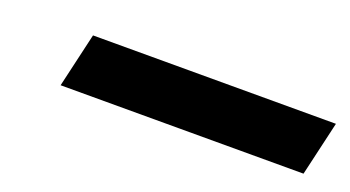

<svg xmlns="http://www.w3.org/2000/svg" viewBox="-26 -993 652 358"><g transform="rotate(20 300.0 -814.0)"><path d="M93 -760 118 -868H600L575 -760Z"/></g></svg>

Font: Noto Sans ExtraBold
Style: Italic
Weight: 800
Italic angle: -12°
Designer: Monotype Design Team
Foundry: Monotype Imaging Inc.
Version: Version 2.013; ttfautohint (v1.8.4.7-5d5b)